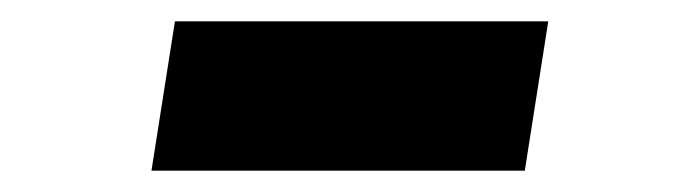

<svg xmlns="http://www.w3.org/2000/svg" viewBox="-20 -420 640 180"><path d="M122 -260 144 -400H494L472 -260Z"/></svg>

Font: JetBrains Mono NL ExtraBold
Style: Italic
Weight: 800
Italic angle: -9°
Monospace: yes
Designer: Philipp Nurullin, Konstantin Bulenkov
Foundry: JetBrains
Version: Version 2.305; ttfautohint (v1.8.4.7-5d5b)